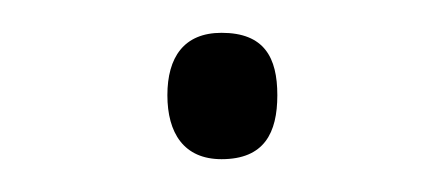

<svg xmlns="http://www.w3.org/2000/svg" viewBox="-20 -380 270 117"><path d="M82 -322C82 -299 92 -283 115 -283C141 -283 149 -299 149 -322C149 -345 141 -360 115 -360C92 -360 82 -345 82 -322Z"/></svg>

Font: Noto Sans Myanmar ExtraLight
Style: Regular
Weight: 200
Designer: Monotype Design Team
Foundry: Monotype Imaging Inc.
Version: Version 2.107